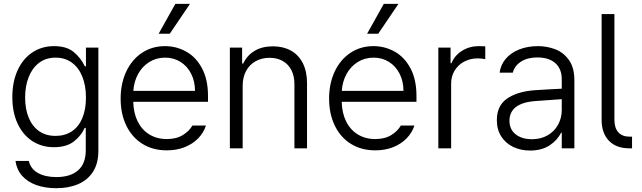

<svg xmlns="http://www.w3.org/2000/svg" viewBox="-20 -781 3383 1011"><path d="M61.5 66.4H131.8Q141.1 107.9 179.4 129.6Q217.8 151.4 276.4 151.4Q350.6 151.4 391.1 116Q431.6 80.6 431.6 9.8V-107.4H425.8Q406.7 -64.9 367.9 -35.4Q329.1 -5.9 263.7 -5.9Q200.2 -5.9 150.6 -37.8Q101.1 -69.8 73 -129.6Q44.9 -189.5 44.9 -269.5Q44.9 -349.6 72.5 -410.4Q100.1 -471.2 149.9 -504.6Q199.7 -538.1 264.6 -538.1Q330.6 -538.1 367.9 -507.3Q405.3 -476.6 426.8 -431.6H432.6V-530.3H498V13.7Q498 79.1 470 123Q441.9 167 391.8 188.5Q341.8 210 276.4 210Q217.3 210 171.1 193.4Q125 176.8 96.4 144.5Q67.9 112.3 61.5 66.4ZM432.6 -267.6Q432.6 -329.1 413.8 -376.7Q395 -424.3 358.9 -450.9Q322.8 -477.5 272.5 -477.5Q221.7 -477.5 185.5 -450Q149.4 -422.4 130.9 -374.8Q112.3 -327.1 112.3 -267.6Q112.3 -207.5 130.9 -161.9Q149.4 -116.2 185.5 -90.8Q221.7 -65.4 272.5 -65.4Q322.3 -65.4 358.4 -89.6Q394.5 -113.8 413.6 -159.4Q432.6 -205.1 432.6 -267.6Z M615.2 -261.7Q615.2 -341.3 644.8 -404.3Q674.3 -467.3 727.5 -502.7Q780.8 -538.1 848.6 -538.1Q908.7 -538.1 960.4 -509.3Q1012.2 -480.5 1043.7 -421.4Q1075.2 -362.3 1075.2 -276.4V-245.1H681.6Q683.1 -185.5 705.1 -141.4Q727.1 -97.2 766.6 -73Q806.2 -48.8 858.4 -48.8Q908.7 -48.8 942.6 -69.8Q976.6 -90.8 993.2 -120.1H1064.5Q1052.7 -83 1024.2 -53.2Q995.6 -23.4 953.1 -6.3Q910.6 10.7 858.4 10.7Q784.7 10.7 729.7 -23.7Q674.8 -58.1 645 -119.9Q615.2 -181.6 615.2 -261.7ZM1006.8 -302.7Q1006.8 -352.1 986.8 -392.1Q966.8 -432.1 930.9 -454.8Q895 -477.5 849.6 -477.5Q802.7 -477.5 765.6 -454.1Q728.5 -430.7 706.8 -390.6Q685.1 -350.6 682.1 -302.7ZM903.3 -760.7H980.5L874 -603.5H815.4Z M1257.8 0H1190.4V-530.3H1254.9V-446.3H1260.7Q1280.3 -488.8 1320.1 -512.9Q1359.9 -537.1 1417 -537.1Q1471.2 -537.1 1511.7 -514.6Q1552.2 -492.2 1574.5 -448.5Q1596.7 -404.8 1596.7 -342.8V0H1530.3V-337.9Q1530.3 -380.4 1514.4 -411.6Q1498.5 -442.9 1469 -459.7Q1439.5 -476.6 1399.4 -476.6Q1358.4 -476.6 1326.2 -458.7Q1293.9 -440.9 1275.9 -407.5Q1257.8 -374 1257.8 -329.1Z M1712.9 -261.7Q1712.9 -341.3 1742.4 -404.3Q1772 -467.3 1825.2 -502.7Q1878.4 -538.1 1946.3 -538.1Q2006.3 -538.1 2058.1 -509.3Q2109.9 -480.5 2141.4 -421.4Q2172.9 -362.3 2172.9 -276.4V-245.1H1779.3Q1780.8 -185.5 1802.7 -141.4Q1824.7 -97.2 1864.3 -73Q1903.8 -48.8 1956.1 -48.8Q2006.3 -48.8 2040.3 -69.8Q2074.2 -90.8 2090.8 -120.1H2162.1Q2150.4 -83 2121.8 -53.2Q2093.3 -23.4 2050.8 -6.3Q2008.3 10.7 1956.1 10.7Q1882.3 10.7 1827.4 -23.7Q1772.5 -58.1 1742.7 -119.9Q1712.9 -181.6 1712.9 -261.7ZM2104.5 -302.7Q2104.5 -352.1 2084.5 -392.1Q2064.5 -432.1 2028.6 -454.8Q1992.7 -477.5 1947.3 -477.5Q1900.4 -477.5 1863.3 -454.1Q1826.2 -430.7 1804.4 -390.6Q1782.7 -350.6 1779.8 -302.7ZM2001 -760.7H2078.1L1971.7 -603.5H1913.1Z M2288.1 -530.3H2352.5V-448.2H2357.4Q2373.5 -488.8 2412.8 -513.4Q2452.1 -538.1 2501 -538.1Q2527.3 -538.1 2535.2 -537.1V-469.7Q2511.7 -473.6 2496.1 -473.6Q2456.1 -473.6 2424.1 -456.5Q2392.1 -439.5 2373.8 -409.2Q2355.5 -378.9 2355.5 -340.8V0H2288.1Z M2791.5 -305.7Q2825.7 -308.1 2867.4 -310.3Q2909.2 -312.5 2938 -314V-364.3Q2938 -418 2904.5 -448.2Q2871.1 -478.5 2809.1 -478.5Q2757.8 -478.5 2723.9 -456.8Q2689.9 -435.1 2680.2 -398.4H2610.8Q2616.2 -439.9 2643.3 -471.7Q2670.4 -503.4 2714.4 -520.8Q2758.3 -538.1 2813 -538.1Q2858.9 -538.1 2902.1 -522.2Q2945.3 -506.3 2974.9 -466.3Q3004.4 -426.3 3004.4 -358.4V0H2938V-82H2934.1Q2915.5 -43 2874 -15.6Q2832.5 11.7 2771 11.7Q2722.2 11.7 2682.4 -7.3Q2642.6 -26.4 2619.4 -62.5Q2596.2 -98.6 2596.2 -148.4Q2596.2 -224.1 2649.2 -261.2Q2702.1 -298.3 2791.5 -305.7ZM2780.8 -47.9Q2828.1 -47.9 2863.8 -68.6Q2899.4 -89.4 2918.7 -124.5Q2938 -159.7 2938 -202.1V-258.8L2801.3 -249Q2731.4 -244.1 2697 -217.8Q2662.6 -191.4 2662.6 -145.5Q2662.6 -99.6 2695.3 -73.7Q2728 -47.9 2780.8 -47.9Z M3294.4 -61.5H3308.1V0H3293.5Q3224.6 0 3186.3 -40Q3147.9 -80.1 3147.9 -149.4V-707H3215.3V-149.4Q3215.3 -107.4 3235.8 -84.5Q3256.3 -61.5 3294.4 -61.5Z"/></svg>

Font: Pretendard GOV Light
Style: Regular
Weight: 300
Designer: Base glyphs from Inter by Rasmus Andersson; Hangeul glyphs from Noto Sans CJK(Source Han Sans) by Jang Soo-young and Kan
Foundry: Kil Hyung-jin
Version: Version 1.309